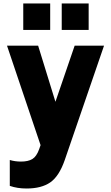

<svg xmlns="http://www.w3.org/2000/svg" viewBox="-20 -827 635 1098"><path d="M20 0ZM575 -566 350 89Q318 181 267.5 216Q217 251 132 251Q79 251 36 236V88Q66 97 100 97Q141 97 165 82.5Q189 68 204 26L212 3L20 -566H198L297 -245L407 -566ZM333 -807H487V-656H333ZM113 -807H267V-656H113Z"/></svg>

Font: Biryani Heavy
Style: Regular
Weight: 900
Designer: Dan Reynolds and Mathieu Réguer
Foundry: Dan Reynolds and Mathieu Réguer
Version: Version 1.003; ttfautohint (v1.1) -l 5 -r 5 -G 72 -x 0 -D la